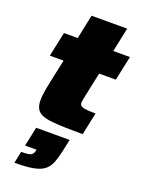

<svg xmlns="http://www.w3.org/2000/svg" viewBox="-173 -737 824 1105"><g transform="rotate(20 239.0 -184.5)"><path d="M374 0Q261 0 196.5 -5Q132 -10 105.5 -31Q79 -52 79 -101Q79 -124 83.5 -153Q88 -182 96 -219L126 -360H42L74 -510H158L189 -658H407L376 -510H478L446 -360H344L309 -195Q308 -186 306.5 -178.5Q305 -171 305 -167Q305 -150 325 -143.5Q345 -137 403 -137ZM61 289 76 217Q123 217 136.5 209Q150 201 154 181L155 175H85L110 57H315L299 132Q289 178 276 208.5Q263 239 239 256.5Q215 274 172.5 281.5Q130 289 61 289Z"/></g></svg>

Font: Saira Black
Style: Italic
Weight: 900
Italic angle: -12°
Designer: Hector Gatti with collaboration of the Omnibus-Type team
Foundry: Omnibus-Type
Version: Version 1.100; ttfautohint (v1.8.3)